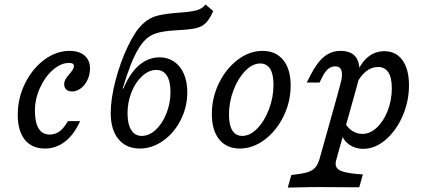

<svg xmlns="http://www.w3.org/2000/svg" viewBox="-20 -654 1913 860"><path d="M59.5 -139.9Q59.5 -214 91.9 -279.9Q124.3 -345.8 178 -386Q231.7 -426.1 291.7 -426.1Q334.8 -426.1 358.9 -405Q383.1 -383.9 383.1 -346.7Q383.1 -320.1 371.9 -296.3Q360.8 -272.5 342.2 -258.4Q323.6 -244.3 303 -244.3Q286.5 -244.3 277 -252.9Q267.5 -261.4 267.5 -276.2Q267.5 -288.5 273.7 -299.3Q279.9 -310.1 292.2 -323.7Q302.1 -335.8 306.6 -343.3Q311.1 -350.9 311.1 -358.2Q311.1 -365.6 305.8 -368.8Q300.6 -372.1 289.3 -372.1Q252.4 -372.1 216.8 -340.8Q181.2 -309.6 158.8 -259.9Q136.4 -210.2 136.4 -157.9Q136.4 -105.8 153.1 -78.5Q169.7 -51.3 202.2 -51.3Q227.3 -51.3 246.7 -65.5Q266.2 -79.7 284 -111.3H338.8Q311.7 -51.4 271.6 -20Q231.5 11.3 181.1 11.3Q122.9 11.3 91.2 -28.2Q59.5 -67.7 59.5 -139.9Z M475.9 -147.5Q475.9 -210.3 496.9 -291.7Q518 -373 551.3 -443.5Q584.5 -514 618.6 -546Q648.7 -574.9 686.3 -584.1Q723.8 -593.2 781.8 -597.2Q829.9 -600.4 857.3 -607Q884.6 -613.5 900.6 -633.9L935.1 -604.3Q918.9 -568.3 902.4 -551.6Q885.8 -534.8 858.4 -528.1Q831.1 -521.5 777.7 -518.8Q725.7 -516.2 694.4 -509Q663.2 -501.8 643.1 -486.3Q623 -470.9 604.6 -442.7Q584.6 -411.6 566.6 -366.4Q548.6 -321.2 529.5 -257.6H537.5L529.5 -249.5Q548.1 -296.9 573.4 -330.2Q598.7 -363.6 629.5 -380.4Q660.3 -397.3 694.3 -397.3Q731.7 -397.3 760 -377.8Q788.2 -358.4 803.6 -323.2Q818.9 -287.9 818.9 -240.8Q818.9 -174.9 789.6 -116.9Q760.4 -58.9 711.1 -23.8Q661.8 11.3 606 11.3Q545.1 11.3 510.5 -30.9Q475.9 -73 475.9 -147.5ZM743.6 -242.2Q743.6 -289.8 727.4 -315.3Q711.2 -340.8 680.5 -340.8Q646.8 -340.8 617 -313.5Q587.2 -286.3 569.2 -241.4Q551.2 -196.5 551.2 -146.7Q551.2 -98.4 567.7 -71.8Q584.3 -45.2 615 -45.2Q647.9 -45.2 677.7 -72.8Q707.5 -100.4 725.5 -146.1Q743.6 -191.7 743.6 -242.2Z M928.9 -143Q928.9 -216.5 960.7 -281.6Q992.5 -346.7 1044.9 -386.4Q1097.3 -426.1 1155.8 -426.1Q1215.6 -426.1 1248.7 -385.1Q1281.9 -344.2 1281.9 -271Q1281.9 -198.3 1250.1 -133.2Q1218.2 -68.1 1165.5 -28.4Q1112.7 11.3 1054.2 11.3Q995.2 11.3 962.1 -29.3Q928.9 -69.9 928.9 -143ZM1205 -274.2Q1205 -321.6 1189.9 -345.6Q1174.7 -369.7 1145.7 -369.7Q1111 -369.7 1078.5 -336.4Q1046.1 -303.2 1025.9 -250.2Q1005.7 -197.2 1005.7 -140.6Q1005.7 -93.2 1020.9 -69.2Q1036.1 -45.2 1065 -45.2Q1099.8 -45.2 1132.2 -78.3Q1164.6 -111.5 1184.8 -164.6Q1205 -217.6 1205 -274.2Z M1481.3 -356.8Q1464.4 -356.8 1450.8 -346Q1437.2 -335.2 1425.9 -313.6L1411.2 -284.2H1353.9L1372.1 -319.6Q1400.9 -375.6 1432.8 -400.9Q1464.8 -426.1 1504.7 -426.1Q1564.2 -426.1 1581.7 -384.5Q1599.3 -342.9 1580.6 -275.7L1561.5 -206.7H1485.4L1505.8 -281.5Q1515.4 -316.8 1509.7 -336.8Q1504 -356.8 1481.3 -356.8ZM1306.8 185.5 1268.9 186.3 1285 129.8 1321 125.1Q1349.3 121.2 1367 113.8Q1384.6 106.3 1394.9 92.9Q1405.2 79.4 1411.5 57.1L1485.4 -206.7H1561.5L1486.1 61.9Q1480.3 81.9 1486.6 94.4Q1493 106.9 1513.9 113.9Q1534.9 120.9 1574.4 124.9L1605.3 127.5L1589.2 184.8Q1564.7 184.8 1539.4 184.7Q1502.2 183.9 1417.8 183.9H1414H1415.4Q1368.2 183.9 1306.8 185.5ZM1811.9 -272Q1811.9 -199.8 1783 -133.8Q1754 -67.7 1706.7 -27.5Q1659.3 12.7 1607 12.7Q1571.7 12.7 1545 -5.7Q1518.2 -24.2 1509.2 -55L1526.1 -101.8Q1539 -79.3 1559.5 -66.8Q1580.1 -54.2 1603.3 -54.2Q1637.5 -54.2 1668 -82.7Q1698.5 -111.1 1716.8 -158.5Q1735 -205.9 1735 -259.1Q1735 -306.1 1719.4 -330Q1703.8 -353.9 1672.7 -353.9Q1643.6 -353.9 1618.3 -333.4Q1593 -312.8 1575 -274.5L1575.4 -317.8Q1593.6 -369.3 1626.3 -397Q1659 -424.7 1701.5 -424.7Q1753.5 -424.7 1782.7 -384.3Q1811.9 -343.9 1811.9 -272Z"/></svg>

Font: Playfair Micro SmCond SmLight
Style: Italic
Weight: 360
Width: 4
Italic angle: -15.6°
Designer: Claus Eggers Sørensen
Foundry: Claus Eggers Sørensen
Version: Version 2.203;Glyphs 3.3 (3326)